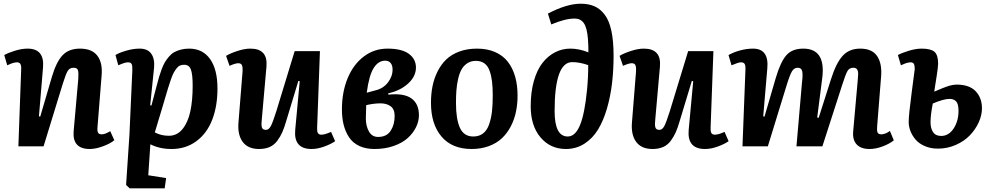

<svg xmlns="http://www.w3.org/2000/svg" viewBox="-20 -789 5339 1035"><path d="M596.2 -33.2Q577.6 -16.6 537.1 -1.2Q496.6 14.2 463.9 14.2Q369.1 14.2 377 -82L401.9 -362.8Q404.3 -397.5 400.1 -410.6Q396 -423.8 377 -423.8Q355 -423.8 344.5 -405.8Q334 -387.7 318.4 -337.4Q315.4 -328.1 314 -323.2L214.8 0H79.1L94.2 -417Q95.2 -435.1 89.8 -444.1Q84.5 -453.1 70.8 -453.1Q64.5 -453.1 57.1 -451.4Q49.8 -449.7 45.2 -448Q40.5 -446.3 31.5 -442.4Q22.5 -438.5 19 -437L2.9 -492.2Q22.9 -503.9 60.1 -515.4Q97.2 -526.9 128.9 -526.9Q220.7 -526.9 211.9 -424.8L189.9 -162.1L196.8 -160.2L259.8 -375Q283.2 -454.6 316.9 -490.7Q350.6 -526.9 411.1 -526.9Q476.1 -526.9 504.9 -488.5Q533.7 -450.2 527.8 -382.8L505.9 -107.9Q503.4 -84.5 508.1 -74.7Q512.7 -64.9 528.8 -64.9Q546.9 -64.9 574.2 -82Z M693.4 -410.2Q694.3 -434.1 689.7 -443.6Q685.1 -453.1 669.4 -453.1Q653.8 -453.1 617.7 -437L602.5 -492.2Q617.7 -502.9 657.2 -514.9Q696.8 -526.9 732.4 -526.9Q776.4 -526.9 795.7 -499Q814.9 -471.2 810.5 -423.8L789.6 -221.2L796.4 -220.2L825.7 -331.1Q833 -358.9 838.4 -377.2Q843.8 -395.5 852.3 -418Q860.8 -440.4 869.6 -454.8Q878.4 -469.2 891.4 -484.4Q904.3 -499.5 919.4 -507.8Q934.6 -516.1 954.8 -521.5Q975.1 -526.9 999.5 -526.9Q1072.3 -526.9 1112.3 -470.9Q1152.3 -415 1152.3 -312Q1152.3 -216.8 1124 -143.6Q1095.7 -70.3 1038.8 -28.1Q981.9 14.2 904.3 14.2Q840.3 14.2 790.5 -11.2L779.3 155.8L875.5 170.9L867.7 226.1H678.7L659.7 208L677.7 -62ZM972.7 -439.9Q960.4 -439.9 950.4 -435.8Q940.4 -431.6 931.6 -420.2Q922.9 -408.7 916.3 -396.7Q909.7 -384.8 901.1 -360.1Q892.6 -335.4 886.2 -314.7Q879.9 -293.9 868.7 -255.9Q857.4 -216.8 850.6 -194.8L814.5 -75.2Q848.6 -57.1 890.6 -57.1Q934.6 -57.1 963.9 -93.3Q993.2 -129.4 1005.9 -188.2Q1018.6 -247.1 1018.6 -326.2Q1018.6 -388.7 1009 -414.3Q999.5 -439.9 972.7 -439.9Z M1198.7 -487.8Q1219.7 -501 1259 -513.9Q1298.3 -526.9 1329.6 -526.9Q1424.3 -526.9 1416.5 -431.2L1391.6 -149.9Q1387.7 -118.2 1391.4 -103.5Q1395 -88.9 1413.6 -88.9Q1429.2 -88.9 1440.2 -109.9Q1451.2 -130.9 1469.7 -189.9L1568.4 -513.2H1704.6L1689.5 -99.1Q1688.5 -81.1 1693.6 -72Q1698.7 -63 1712.4 -63Q1731.4 -63 1764.6 -78.1L1786.6 -27.8Q1764.2 -12.2 1728 1Q1691.9 14.2 1659.7 14.2Q1562.5 14.2 1571.3 -87.9L1595.7 -351.1L1588.4 -353L1523.4 -138.2Q1512.7 -101.1 1502 -76.7Q1491.2 -52.2 1474.6 -29.8Q1458 -7.3 1433.6 3.4Q1409.2 14.2 1376.5 14.2Q1316.4 14.2 1288.1 -24.4Q1259.8 -63 1265.6 -129.9L1287.6 -404.8Q1289.1 -425.8 1284.4 -437Q1279.8 -448.2 1264.6 -448.2Q1249 -448.2 1217.3 -434.1Z M2068.4 -526.9Q1997.6 -526.9 1941.4 -484.6Q1885.3 -442.4 1854.2 -367.7Q1823.2 -293 1823.2 -199.2Q1823.2 -153.3 1832.5 -116.2Q1841.8 -79.1 1861.6 -49.1Q1881.3 -19 1916.3 -2.4Q1951.2 14.2 1999 14.2Q2055.7 14.2 2102.3 -2.2Q2148.9 -18.6 2178 -44.9Q2207 -71.3 2222.7 -103.3Q2238.3 -135.3 2238.3 -168Q2238.3 -229.5 2197.8 -258.5Q2157.2 -287.6 2073.2 -278.8V-286.1Q2137.2 -299.8 2179.7 -338.4Q2222.2 -377 2222.2 -424.8Q2222.2 -470.7 2184.1 -498.8Q2146 -526.9 2068.4 -526.9ZM2096.2 -414.1Q2096.2 -376.5 2070.8 -344Q2045.4 -311.5 2003.4 -301.8L1957 -289.1Q1969.2 -382.8 1994.4 -422.4Q2019.5 -461.9 2056.2 -461.9Q2075.7 -461.9 2085.9 -449.2Q2096.2 -436.5 2096.2 -414.1ZM1954.1 -222.2Q1996.1 -231.9 2031.2 -231.9Q2064.5 -231.9 2085.9 -216.1Q2107.4 -200.2 2107.4 -164.1Q2107.4 -116.7 2085.7 -83.7Q2064 -50.8 2018.1 -50.8Q1985.4 -50.8 1968.8 -80.3Q1952.1 -109.9 1952.1 -149.9Q1952.1 -172.4 1954.1 -222.2Z M2303.2 -234.9Q2303.2 -281.7 2311.3 -323Q2319.3 -364.3 2337.9 -402.1Q2356.4 -439.9 2384.3 -467.3Q2412.1 -494.6 2454.8 -510.7Q2497.6 -526.9 2551.3 -526.9Q2606.4 -526.9 2648.7 -508.5Q2690.9 -490.2 2717.3 -456.3Q2743.7 -422.4 2756.8 -376.5Q2770 -330.6 2770 -273.9Q2770 -227.5 2761.2 -185.8Q2752.4 -144 2733.2 -107.2Q2713.9 -70.3 2685.3 -43.5Q2656.7 -16.6 2615 -1.2Q2573.2 14.2 2522 14.2Q2417 14.2 2360.1 -52.7Q2303.2 -119.6 2303.2 -234.9ZM2531.2 -53.2Q2563 -53.2 2584.5 -70.1Q2606 -86.9 2616.9 -119.4Q2627.9 -151.9 2632.1 -188.5Q2636.2 -225.1 2636.2 -274.9Q2636.2 -318.8 2632.3 -350.3Q2628.4 -381.8 2618.9 -408.2Q2609.4 -434.6 2590.8 -447.8Q2572.3 -460.9 2544.9 -460.9Q2518.6 -460.9 2498.8 -447.8Q2479 -434.6 2467.5 -413.8Q2456.1 -393.1 2449.2 -361.8Q2442.4 -330.6 2440.2 -300.8Q2438 -271 2438 -233.9Q2438 -147 2459.2 -100.1Q2480.5 -53.2 2531.2 -53.2Z M2933.6 -715.8Q3035.6 -769 3109.9 -769Q3152.3 -769 3183.6 -755.6Q3214.8 -742.2 3239 -710.9Q3263.2 -679.7 3275.4 -624.3Q3287.6 -568.8 3287.6 -488.8Q3287.6 -411.1 3279.3 -340.6Q3271 -270 3252 -204.3Q3232.9 -138.7 3203.9 -90.8Q3174.8 -43 3130.4 -14.4Q3085.9 14.2 3030.8 14.2Q2946.8 14.2 2893.8 -48.3Q2840.8 -110.8 2840.8 -216.8Q2840.8 -292.5 2857.9 -352.5Q2875 -412.6 2904.5 -450.2Q2934.1 -487.8 2972.4 -507.3Q3010.7 -526.9 3054.7 -526.9Q3101.6 -526.9 3151.9 -506.8Q3151.9 -545.4 3149.4 -579.1Q3144.5 -640.1 3127 -664.6Q3109.4 -689 3078.6 -689Q3026.4 -689 2951.7 -657.2ZM3040.5 -53.2Q3081.1 -53.2 3106.4 -114Q3131.8 -174.8 3144.5 -305.2Q3150.9 -370.1 3150.9 -438Q3104.5 -454.1 3064.5 -454.1Q2969.7 -454.1 2969.7 -189.9Q2969.7 -53.2 3040.5 -53.2Z M3319.8 -487.8Q3340.8 -501 3380.1 -513.9Q3419.4 -526.9 3450.7 -526.9Q3545.4 -526.9 3537.6 -431.2L3512.7 -149.9Q3508.8 -118.2 3512.5 -103.5Q3516.1 -88.9 3534.7 -88.9Q3550.3 -88.9 3561.3 -109.9Q3572.3 -130.9 3590.8 -189.9L3689.5 -513.2H3825.7L3810.5 -99.1Q3809.6 -81.1 3814.7 -72Q3819.8 -63 3833.5 -63Q3852.5 -63 3885.7 -78.1L3907.7 -27.8Q3885.3 -12.2 3849.1 1Q3813 14.2 3780.8 14.2Q3683.6 14.2 3692.4 -87.9L3716.8 -351.1L3709.5 -353L3644.5 -138.2Q3633.8 -101.1 3623 -76.7Q3612.3 -52.2 3595.7 -29.8Q3579.1 -7.3 3554.7 3.4Q3530.3 14.2 3497.6 14.2Q3437.5 14.2 3409.2 -24.4Q3380.9 -63 3386.7 -129.9L3408.7 -404.8Q3410.2 -425.8 3405.5 -437Q3400.9 -448.2 3385.7 -448.2Q3370.1 -448.2 3338.4 -434.1Z M4303.2 -344.2Q4308.6 -385.7 4304.4 -404.8Q4300.3 -423.8 4280.3 -423.8Q4260.3 -423.8 4248.3 -403.1Q4236.3 -382.3 4216.3 -315.9L4119.1 0H3982.4L3998.5 -416Q3999 -437 3993.7 -445.1Q3988.3 -453.1 3973.1 -453.1Q3961.9 -453.1 3923.3 -437L3907.2 -492.2Q3933.6 -507.3 3969.2 -517.1Q4004.9 -526.9 4039.1 -526.9Q4126.5 -526.9 4116.2 -418.9L4094.2 -162.1L4101.1 -160.2L4161.1 -366.2Q4187 -454.6 4218.5 -490.7Q4250 -526.9 4310.1 -526.9Q4430.2 -526.9 4413.1 -374L4385.3 -155.8L4393.1 -153.8L4459.5 -361.8Q4486.8 -448.7 4522.2 -487.8Q4557.6 -526.9 4617.2 -526.9Q4681.6 -526.9 4708.7 -486.1Q4735.8 -445.3 4729.5 -374L4708.5 -109.9Q4706.1 -85.9 4710.4 -75.4Q4714.8 -64.9 4730.5 -64.9Q4752 -64.9 4777.3 -83L4798.3 -32.2Q4771.5 -11.7 4735.4 1.2Q4699.2 14.2 4667.5 14.2Q4620.6 14.2 4597.9 -10.5Q4575.2 -35.2 4579.1 -80.1L4603.5 -354Q4605.5 -374.5 4606 -389.9Q4606.4 -405.3 4600.3 -414.6Q4594.2 -423.8 4580.1 -423.8Q4558.6 -423.8 4548.3 -406Q4538.1 -388.2 4519 -328.6Q4514.6 -314.5 4512.2 -307.1L4413.1 0H4273.4Z M5016.1 -294.9Q5022.5 -297.4 5038.1 -304.2Q5053.7 -311 5060.3 -313.5Q5066.9 -315.9 5079.6 -320.8Q5092.3 -325.7 5100.1 -327.6Q5107.9 -329.6 5117.9 -331.3Q5127.9 -333 5136.2 -333Q5205.6 -333 5239.5 -297.1Q5273.4 -261.2 5273.4 -205.1Q5273.4 -168 5255.9 -129.4Q5238.3 -90.8 5208 -59.3Q5177.7 -27.8 5132.3 -7.8Q5086.9 12.2 5036.1 12.2Q4997.1 12.2 4965.8 -1.2Q4934.6 -14.6 4916 -36.1Q4897.5 -57.6 4887.9 -82.3Q4878.4 -106.9 4878.4 -131.8Q4878.4 -168.5 4894.8 -292.5Q4911.1 -416.5 4911.1 -417Q4911.1 -435.5 4906.5 -444.3Q4901.9 -453.1 4888.2 -453.1Q4881.8 -453.1 4874.5 -451.4Q4867.2 -449.7 4862.5 -448Q4857.9 -446.3 4848.9 -442.4Q4839.8 -438.5 4836.4 -437L4820.3 -492.2Q4839.8 -503.4 4878.2 -515.1Q4916.5 -526.9 4948.2 -526.9Q4997.1 -526.9 5017.1 -510Q5037.1 -493.2 5037.1 -444.8Q5037.1 -436 5034.4 -415.3Q5031.7 -394.5 5028.8 -376Q5025.9 -357.4 5021.5 -330.1Q5017.1 -302.7 5016.1 -294.9ZM5008.3 -231Q4996.1 -168.9 4996.1 -129.9Q4996.1 -97.7 5009.8 -76.9Q5023.4 -56.2 5053.2 -56.2Q5094.2 -56.2 5120.6 -96.2Q5147 -136.2 5147 -191.9Q5147 -228.5 5134.3 -242.2Q5121.6 -255.9 5099.1 -255.9Q5066.9 -255.9 5008.3 -231Z"/></svg>

Font: Literata Book
Style: Bold Italic
Weight: 700
Italic angle: -3°
Designer: Latin by Veronika Burian and Jose Scaglione. Greek by Irene Vlachou. Cyrillic by Vera Evstafieva
Foundry: TypeTogether
Version: Version 1.003;PS 001.003;hotconv 1.0.88;makeotf.lib2.5.64775